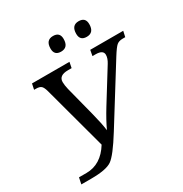

<svg xmlns="http://www.w3.org/2000/svg" viewBox="-205 -1068 1176 1231"><g transform="rotate(-30 383.5 -452.5)"><path d="M767.1 -713.9 757.8 -671.9H738.8Q710.9 -671.9 694.8 -658.4Q678.7 -645 647 -594.2L391.1 -183.1Q310.5 -53.2 268.6 -24.2Q226.6 4.9 115.2 4.9H42L51.8 -42H106.9Q214.8 -42 282.2 -150.9L155.8 -619.1Q147.5 -649.9 136 -660.9Q124.5 -671.9 96.2 -671.9H83L91.8 -713.9H369.1L360.8 -671.9H334Q266.1 -671.9 266.1 -623Q266.1 -600.6 273.9 -567.9L330.1 -349.1Q351.1 -267.6 357.9 -213.9Q384.8 -272.5 430.2 -346.2L575.2 -580.1Q594.2 -610.8 594.2 -636.2Q594.2 -671.9 538.1 -671.9H515.1L522.9 -713.9ZM356 -796.9Q306.2 -796.9 306.2 -847.2Q306.2 -910.2 359.9 -910.2Q410.2 -910.2 410.2 -859.9Q410.2 -796.9 356 -796.9ZM545.9 -796.9Q496.1 -796.9 496.1 -847.2Q496.1 -910.2 549.8 -910.2Q600.1 -910.2 600.1 -859.9Q600.1 -796.9 545.9 -796.9Z"/></g></svg>

Font: Droid Serif
Style: Italic
Weight: 400
Italic angle: -12°
Designer: Monotype Design team
Foundry: Monotype Imaging Inc.
Version: Version 1.03